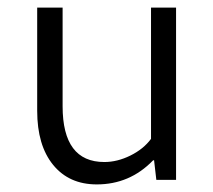

<svg xmlns="http://www.w3.org/2000/svg" viewBox="-20 -474 562 506"><path d="M444 -454V0H392L386 -52L383 -51Q322 12 235 12Q162 12 120 -39.5Q78 -91 78 -182V-454H145V-194Q145 -47 255 -47Q289 -47 323.5 -64Q358 -81 378 -108V-454Z"/></svg>

Font: Tajawal
Style: Regular
Weight: 400
Designer: Boutros Fonts
Foundry: Created by Boutros International 2017
Version: Version 1.700